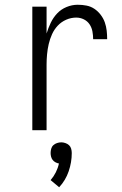

<svg xmlns="http://www.w3.org/2000/svg" viewBox="-20 -548 515 808"><path d="M116 0V-520H176V-407Q183 -430 193.5 -452Q204 -474 220.5 -491.5Q237 -509 260 -518.5Q283 -528 307 -528Q326 -528 344 -524.5Q362 -521 377 -511Q392 -501 403.5 -486Q415 -471 421 -454Q427 -437 429 -419Q431 -401 431 -383H372Q372 -399 369 -415.5Q366 -432 357 -445.5Q348 -459 333 -466.5Q318 -474 301 -474Q279 -474 258.5 -465Q238 -456 223 -440Q208 -424 199 -404Q190 -384 185 -362.5Q180 -341 178 -319Q176 -297 176 -276V0ZM229 240 193 210Q206 195 215 177Q224 159 228 140Q221 139 213.5 135Q206 131 201.5 125Q197 119 195 111.5Q193 104 193 96Q193 87 195.5 78Q198 69 204.5 63Q211 57 220 54Q229 51 238 51Q246 51 255 54Q264 57 270.5 63Q277 69 279.5 78Q282 87 282 96Q282 135 269 173Q256 211 229 240Z"/></svg>

Font: Iosevka QP Light
Style: Regular
Weight: 300
Designer: Belleve Invis
Foundry: Belleve Invis
Version: Version 20.0.0; ttfautohint (v1.8.4)